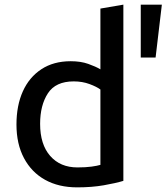

<svg xmlns="http://www.w3.org/2000/svg" viewBox="-20 -796 718 828"><path d="M313 12Q233 12 174.5 -20.5Q116 -53 83.5 -114Q51 -175 51 -259Q51 -341 78.5 -402Q106 -463 158.5 -497.5Q211 -532 285 -532Q328 -532 360.5 -520.5Q393 -509 413 -497V-759L512 -776V-16Q479 -6 427.5 3Q376 12 313 12ZM314 -74Q350 -74 375 -77.5Q400 -81 413 -85V-410Q397 -422 366 -433.5Q335 -445 298 -445Q220 -445 186.5 -393.5Q153 -342 153 -262Q153 -173 196.5 -123.5Q240 -74 314 -74ZM587 -548V-776H678L651 -548Z"/></svg>

Font: Ubuntu Sans Medium
Style: Regular
Weight: 500
Designer: Dalton Maag Ltd
Foundry: Dalton Maag Ltd
Version: Version 1.006; ttfautohint (v1.8.4.7-5d5b)